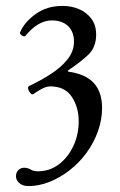

<svg xmlns="http://www.w3.org/2000/svg" viewBox="-20 -445 405 649"><path d="M76 184Q57 184 45.5 174Q34 164 34 151Q34 138 42 130Q50 122 62 122Q73 122 83.5 128Q94 134 108 134Q148 134 179 110.5Q210 87 228 48.5Q246 10 246 -35Q246 -83 222.5 -118Q199 -153 150 -153Q136 -153 119 -143.5Q102 -134 93 -127Q89 -124 83.5 -129.5Q78 -135 75.5 -143Q73 -151 78 -154Q116 -172 150.5 -194Q185 -216 207.5 -243.5Q230 -271 230 -304Q230 -338 210 -357Q190 -376 155 -376Q109 -376 66 -324Q63 -321 58 -323Q53 -325 49.5 -329Q46 -333 48 -336Q63 -371 101 -398Q139 -425 191 -425Q222 -425 247.5 -414Q273 -403 289 -381.5Q305 -360 305 -328Q305 -285 278 -259.5Q251 -234 210 -207V-203Q269 -195 297 -164.5Q325 -134 325 -80Q325 -40 311 -1Q297 38 272.5 71.5Q248 105 216 130Q184 155 148 169.5Q112 184 76 184Z"/></svg>

Font: Junicode VF
Style: Regular
Weight: 400
Designer: Peter S. Baker
Version: Version 2.213